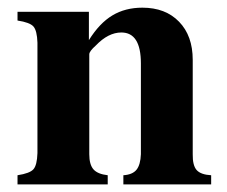

<svg xmlns="http://www.w3.org/2000/svg" viewBox="-20 -483 596 503"><path d="M533.2 -23.9V0H303.2V-23.9Q327.1 -25.4 337.6 -38.3Q348.1 -51.3 349.1 -79.1V-316.9Q349.1 -397.9 297.9 -397.9Q263.7 -397.9 231 -363.8Q213.9 -348.6 213.9 -340.8V-79.1Q213.9 -51.8 224.9 -39.3Q235.8 -26.9 262.2 -23.9V0H25.9V-23.9Q58.1 -28.8 67.6 -39.6Q77.1 -50.3 78.1 -82V-371.1Q77.1 -402.8 67.6 -413.6Q58.1 -424.3 25.9 -429.2V-452.1H212.9V-377.9Q240.7 -422.4 274.4 -442.6Q308.1 -462.9 353 -462.9Q413.6 -462.9 449.2 -426Q484.9 -389.2 484.9 -326.2V-79.1Q484.4 -49.8 495.1 -37.6Q505.9 -25.4 533.2 -23.9Z"/></svg>

Font: Accordance
Style: Bold
Weight: 700
Version: Version 1.2 (build January 31, 2020) Miklal Software Solutio